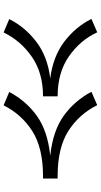

<svg xmlns="http://www.w3.org/2000/svg" viewBox="239 -790 572 1091"><g transform="rotate(90 525.5 -244.0)"><path d="M527 -202Q393 -202 301.5 -138Q210 -74 164 22L88 -10Q133 -100 217 -164Q301 -228 425 -243Q300 -259 216 -323Q132 -387 87 -477L163 -510Q208 -413 300 -349Q392 -285 526 -285H527ZM994 -285V-202H981Q820 -202 724.5 -141Q629 -80 578 22L502 -10Q553 -106 638 -167Q723 -228 864 -243Q723 -258 637.5 -319.5Q552 -381 501 -477L577 -510Q628 -407 723.5 -346Q819 -285 979 -285Z"/></g></svg>

Font: BioRhyme Expanded
Style: Regular
Weight: 400
Width: 7
Designer: Aoife Mooney
Foundry: Aoife Mooney Type
Version: Version 1.001